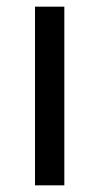

<svg xmlns="http://www.w3.org/2000/svg" viewBox="-20 -556 298 576"><path d="M173 0H85V-536H173Z"/></svg>

Font: Noto Sans Georgian
Style: Regular
Weight: 400
Designer: Monotype Design Team, Akaki Razmadze
Foundry: Google LLC
Version: Version 2.002